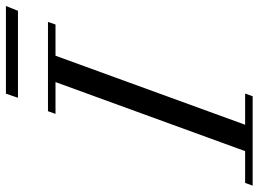

<svg xmlns="http://www.w3.org/2000/svg" viewBox="-174 -710 839 622"><g transform="rotate(-90 245.0 -399.5)"><path d="M238.8 -760.3 252 -799.3H536.1L520.5 -760.3ZM-45.9 0 -37.1 -24.4H65.9L289.6 -638.7H186.5L195.3 -663.1H484.4L476.1 -638.7H375L151.4 -24.4H252.4L243.7 0Z"/></g></svg>

Font: Elstob 18pt
Style: Italic
Weight: 400
Italic angle: -20°
Designer: Peter S. Baker
Version: Version 1.015